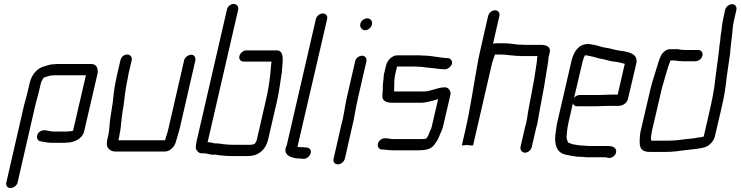

<svg xmlns="http://www.w3.org/2000/svg" viewBox="-20 -758 3749 972"><path d="M69 166 159 -226C162 -240 172 -273 175 -286L187 -337C189 -347 195 -353 199 -362C200 -366 213 -369 216 -370L233 -375C236 -376 241 -376 247 -376C254 -377 260 -377 265 -377H415L350 -97C346 -94 336 -93 329 -93C321 -92 314 -92 307 -92H254C244 -92 240 -93 229 -95C213 -98 201 -102 185 -94C161 -82 162 -46 184 -43C201 -40 220 -35 241 -35H294C301 -35 309 -35 318 -36C356 -36 398 -57 406 -93L473 -382C480 -411 468 -434 443 -434H278C273 -434 267 -434 258 -433C239 -433 225 -429 211 -424C170 -416 141 -383 130 -337L118 -285C115 -273 105 -239 102 -226L12 166C9 181 17 194 33 194C48 194 66 181 69 166Z M590 -454 574 -386C567 -354 560 -319 556 -287C554 -268 551 -234 547 -215C545 -196 540 -174 538 -156C534 -127 534 -99 528 -72L524 -56C522 -47 521 -40 521 -34C518 -11 537 9 563 9H815C839 9 864 -14 870 -39C876 -63 886 -89 892 -117L969 -452C972 -467 963 -481 948 -481C933 -481 915 -467 912 -452L835 -117C831 -98 825 -76 819 -60C818 -55 817 -51 815 -48H580C579 -50 580 -53 581 -56C583 -63 584 -70 585 -76C592 -106 592 -130 596 -160L600 -190C601 -200 604 -210 605 -219C611 -263 615 -312 626 -358C628 -367 629 -377 631 -386L647 -454C650 -469 639 -482 624 -482C608 -482 594 -470 590 -454Z M1192 -474C1188 -458 1199 -446 1214 -446H1354C1355 -444 1354 -442 1354 -441C1352 -430 1352 -421 1351 -412C1347 -359 1339 -305 1325 -246L1280 -50C1278 -41 1274 -36 1269 -30C1265 -27 1253 -25 1249 -25H1164C1147 -25 1125 -26 1111 -28C1097 -30 1090 -32 1075 -32H1067C1058 -35 1044 -38 1031 -38L1186 -710C1189 -725 1178 -738 1163 -738C1147 -738 1132 -725 1129 -710L976 -46C973 -31 971 -19 971 -12C972 1 983 18 1000 18H1012C1017 19 1021 19 1027 20C1040 22 1051 27 1065 25H1072C1093 29 1123 32 1151 32H1236C1287 32 1325 1 1337 -50L1382 -245C1394 -298 1399 -344 1407 -394C1408 -435 1426 -503 1380 -503H1227C1212 -503 1195 -489 1192 -474Z M1579 -661 1432 -24C1431 -21 1430 -17 1428 -14C1414 25 1449 40 1484 44C1491 44 1498 44 1505 45L1515 46C1531 48 1547 34 1552 20C1558 3 1549 -9 1534 -11L1523 -12C1515 -13 1507 -13 1500 -13C1495 -13 1491 -14 1486 -15L1636 -661C1640 -677 1630 -690 1614 -690C1598 -690 1583 -677 1579 -661Z M1778 -448 1736 -265C1725 -217 1721 -170 1707 -122L1669 45C1665 61 1674 74 1690 74C1706 74 1722 61 1726 45L1764 -122C1768 -137 1771 -153 1774 -169C1779 -199 1786 -235 1793 -265L1835 -448C1838 -463 1828 -476 1813 -476C1797 -476 1781 -463 1778 -448ZM1804 -637C1800 -620 1813 -605 1829 -605C1844 -605 1860 -619 1863 -634C1867 -651 1856 -665 1839 -665C1823 -665 1808 -653 1804 -637Z M2246 -464H2239C2231 -464 2218 -467 2211 -467C2207 -468 2203 -468 2198 -469C2170 -473 2146 -477 2115 -477C2108 -478 2102 -478 2095 -478H1991C1966 -478 1940 -453 1934 -425L1924 -383C1922 -376 1923 -370 1922 -363C1920 -343 1917 -327 1918 -309L1917 -291C1916 -284 1916 -279 1916 -274C1913 -249 1935 -238 1962 -238H2113C2126 -238 2135 -240 2149 -243C2161 -245 2184 -252 2198 -256L2166 -118C2163 -106 2158 -96 2154 -88L2149 -74C2146 -68 2142 -63 2138 -56C2134 -55 2131 -55 2128 -55C2123 -54 2116 -54 2111 -54H1968C1957 -54 1944 -58 1934 -58H1928C1912 -58 1897 -46 1893 -30C1890 -15 1899 -1 1914 -1H1920C1930 -1 1941 2 1952 2C1959 2 1965 3 1972 3H2098C2133 3 2163 -2 2180 -27C2187 -36 2196 -50 2201 -62C2208 -81 2218 -96 2223 -118L2260 -277C2264 -296 2252 -316 2232 -316C2194 -316 2162 -295 2126 -295H1975V-296C1975 -297 1976 -298 1975 -299C1977 -326 1974 -353 1981 -383L1990 -421H2080C2087 -421 2094 -421 2101 -420C2107 -420 2113 -420 2118 -419C2143 -415 2171 -414 2196 -410C2204 -410 2219 -407 2226 -407H2233C2247 -407 2265 -422 2268 -436C2271 -451 2260 -464 2246 -464Z M2451 -677 2412 -506C2407 -485 2403 -464 2399 -443C2378 -330 2362 -213 2336 -100L2318 -22L2347 -24C2352 -23 2355 -22 2360 -22H2375L2471 -438C2474 -450 2482 -470 2485 -479C2485 -480 2485 -481 2486 -482H2514C2527 -482 2541 -481 2554 -479L2577 -477C2586 -476 2594 -475 2601 -475C2607 -475 2612 -475 2617 -474H2701C2700 -469 2699 -465 2699 -461C2699 -448 2695 -430 2693 -414C2684 -345 2667 -270 2654 -196C2650 -168 2647 -142 2638 -114L2615 -14C2612 1 2623 15 2638 15C2653 15 2669 1 2672 -14L2695 -113C2699 -125 2702 -138 2704 -153C2716 -226 2735 -313 2745 -385C2749 -413 2756 -443 2757 -468L2763 -492C2770 -521 2746 -531 2717 -531H2633C2627 -532 2621 -532 2615 -532C2610 -532 2603 -532 2596 -533L2573 -536C2558 -538 2542 -539 2527 -539H2494C2488 -539 2482 -538 2476 -537L2508 -677C2512 -693 2502 -706 2486 -706C2470 -706 2455 -693 2451 -677Z M2941 -478H2942C2955 -478 2959 -475 2972 -473C2987 -471 3004 -463 3020 -461C3040 -458 3062 -450 3081 -447L3099 -445L3115 -442C3124 -440 3135 -437 3143 -435L3107 -279H3072C3059 -279 3024 -277 3010 -277H2915C2904 -277 2893 -272 2886 -262L2930 -449C2931 -455 2938 -472 2941 -478ZM3059 -222H3112C3132 -222 3154 -236 3159 -257L3202 -440C3208 -482 3173 -492 3136 -499L3120 -501C3114 -502 3108 -503 3103 -504L3089 -507C3076 -511 3058 -515 3043 -517C3027 -519 3011 -526 2996 -529C2981 -531 2974 -535 2956 -535C2909 -535 2884 -496 2873 -449L2802 -142C2799 -130 2797 -119 2796 -109C2792 -80 2789 -63 2791 -41C2795 -8 2806 14 2839 24C2862 28 2889 36 2919 36H2930C2937 37 2942 38 2948 38H3040C3047 38 3052 39 3057 41C3081 47 3106 22 3098 0C3093 -15 3075 -19 3053 -19H2961C2951 -19 2942 -21 2932 -21C2912 -21 2900 -25 2883 -27C2872 -29 2868 -33 2858 -35C2853 -42 2846 -57 2849 -72C2850 -93 2853 -117 2859 -142L2880 -235C2883 -225 2891 -220 2902 -220H2997C3011 -220 3045 -222 3059 -222Z M3514 -505H3451C3445 -505 3439 -505 3433 -506C3420 -506 3412 -511 3399 -509H3371C3353 -509 3334 -492 3327 -478C3315 -455 3310 -429 3300 -400C3287 -360 3277 -327 3267 -282L3223 -93C3221 -86 3221 -80 3220 -73C3216 -24 3214 11 3270 11H3350C3366 11 3389 10 3404 8L3426 5C3468 -1 3508 -2 3546 -12C3568 -17 3593 -42 3599 -67L3636 -226C3647 -275 3655 -324 3659 -369C3665 -409 3670 -448 3676 -486C3678 -519 3684 -557 3687 -590C3689 -611 3690 -628 3695 -651L3708 -708C3711 -723 3702 -737 3687 -737C3671 -737 3655 -724 3651 -708L3639 -652C3637 -643 3636 -634 3635 -626C3634 -607 3628 -581 3627 -564C3627 -550 3621 -527 3621 -512L3617 -478C3610 -424 3602 -370 3596 -316C3591 -285 3586 -257 3579 -226L3543 -68C3542 -64 3514 -62 3510 -61L3494 -58C3482 -56 3470 -56 3456 -54C3426 -50 3397 -46 3364 -46H3277C3275 -55 3275 -66 3278 -78C3278 -83 3279 -88 3280 -93L3324 -282C3328 -299 3331 -313 3335 -326C3348 -368 3358 -411 3373 -449C3373 -450 3373 -451 3374 -452H3394C3405 -450 3423 -448 3437 -448H3500C3516 -448 3532 -460 3536 -476C3540 -492 3530 -505 3514 -505Z"/></svg>

Font: Electronic
Style: It
Weight: 400
Version: Version 1.011